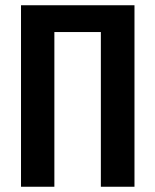

<svg xmlns="http://www.w3.org/2000/svg" viewBox="-20 -711 592 731"><path d="M492 -691V0H364V-589H187V0H60V-691Z"/></svg>

Font: Fira Sans Extra Condensed Medium
Style: Regular
Weight: 500
Width: 1
Designer: Carrois Corporate & Edenspiekermann AG
Foundry: Carrois Corporate GbR & Edenspiekermann AG
Version: Version 4.203